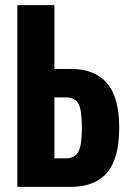

<svg xmlns="http://www.w3.org/2000/svg" viewBox="-20 -731 508 751"><path d="M47.9 -710.9H192.9V-461.4H256.8Q350.6 -461.4 398.4 -406Q446.3 -350.6 446.3 -231.9Q446.3 -111.3 398.9 -55.7Q351.6 0 254.9 0H47.9ZM192.9 -350.1V-111.8H238.3Q273.4 -111.8 286.9 -137.9Q300.3 -164.1 300.3 -231.4Q300.3 -301.3 286.6 -325.7Q272.9 -350.1 237.8 -350.1Z"/></svg>

Font: Roboto Flex
Style: wght 700 wdth 25 opsz 34 GRAD 0.00 slnt 0.00 XTRA 468 XOPQ 96 YOPQ 79 YTLC 514 YTUC 712 YTAS 750 YTDE -203.00 YTFI 738
Weight: 700
Width: 1
Designer: Berlow after Robertson
Foundry: Google
Version: Version 3.100